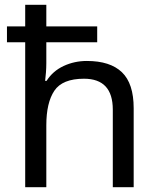

<svg xmlns="http://www.w3.org/2000/svg" viewBox="-20 -780 658 800"><path d="M173 -760V-670H385V-604H173V-517Q173 -498 171.5 -478.5Q170 -459 168 -443H174Q200 -484 245 -505Q290 -526 342 -526Q439 -526 488 -479Q537 -432 537 -329V0H450V-323Q450 -452 330 -452Q240 -452 206.5 -402Q173 -352 173 -258V0H85V-604H9V-670H85V-760Z"/></svg>

Font: Noto Sans Samaritan
Style: Regular
Weight: 400
Designer: Monotype Design Team
Foundry: Monotype Imaging Inc.
Version: Version 2.001; ttfautohint (v1.8.4.7-5d5b)